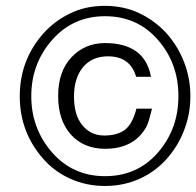

<svg xmlns="http://www.w3.org/2000/svg" viewBox="-20 -615 665 650"><path d="M440.9 -355H491.2C477.1 -431.2 425.3 -469.2 335 -469.2C290 -469.2 252.4 -453.1 222.2 -421.4C191.9 -389.2 176.8 -345.7 176.8 -290C176.8 -234.9 191.4 -191.4 220.2 -159.2C249 -127.4 287.6 -111.3 335.9 -111.3C400.4 -111.3 446.3 -135.3 474.1 -183.1C478.5 -190.9 481.9 -199.7 484.9 -210.4C487.3 -220.7 490.7 -232.9 494.6 -247.1H441.9C433.1 -213.4 420.4 -189.5 403.8 -176.3C386.7 -163.1 363.3 -156.2 333 -156.2C302.2 -156.2 277.8 -168 258.8 -190.9C239.7 -214.4 230.5 -246.6 230.5 -288.1C230.5 -329.6 240.7 -362.8 260.7 -387.2C281.2 -412.1 309.6 -424.3 345.7 -424.3C396 -424.3 427.7 -400.9 440.9 -355ZM514.2 -98.1C467.8 -44.9 408.2 -18.6 335.4 -18.6C263.2 -18.6 203.1 -45.4 156.2 -99.1C109.4 -152.8 85.9 -216.3 85.9 -289.6C85.9 -362.8 109.4 -426.3 156.7 -480C203.6 -533.2 263.2 -560.1 335.4 -560.1C408.2 -560.1 467.8 -533.7 514.2 -480.5C561 -427.2 584 -363.8 584 -289.6C584 -215.3 561 -151.9 514.2 -98.1ZM335.4 14.6C377.9 14.6 417 6.3 452.6 -9.8C488.3 -25.9 518.6 -48.3 544.4 -77.1C569.8 -106 589.8 -138.2 603.5 -174.8C617.7 -211.4 624.5 -249.5 624.5 -289.1C624.5 -329.1 617.7 -367.2 603.5 -403.8C589.8 -439.9 569.8 -472.7 544.4 -501.5C518.6 -529.8 488.3 -552.7 452.6 -569.8C417 -586.9 377.4 -595.2 335 -595.2C292 -595.2 252.9 -586.9 217.8 -569.8C182.1 -552.7 151.9 -529.8 126.5 -501.5C73.2 -440.9 46.9 -370.1 46.9 -289.1C46.9 -208.5 73.2 -137.7 126.5 -77.1C151.9 -48.3 182.1 -25.9 218.3 -9.8C253.9 6.3 293 14.6 335.4 14.6Z"/></svg>

Font: Meera New
Style: Regular
Weight: 400
Designer: Hussain K H
Foundry: RIT
Version: 1.4.1